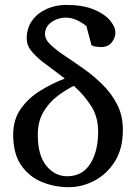

<svg xmlns="http://www.w3.org/2000/svg" viewBox="-20 -757 559 789"><path d="M262.7 12.2Q204.1 12.2 151.9 -9.3Q99.6 -30.8 66.9 -78.1Q34.2 -125.5 34.2 -203.6Q34.2 -265.6 65.2 -309.6Q96.2 -353.5 144.8 -383.8Q193.4 -414.1 246.1 -434.1Q208 -463.9 172.1 -490Q136.2 -516.1 113 -542.5Q89.8 -568.8 89.8 -598.6Q89.8 -642.1 112.5 -673.1Q135.3 -704.1 172.4 -720.5Q209.5 -736.8 252 -736.8Q319.3 -736.8 364.3 -718.5Q409.2 -700.2 431.6 -673.6Q454.1 -647 454.1 -622.6Q454.1 -602.1 439.2 -582.8Q424.3 -563.5 394 -563.5Q387.7 -563.5 375 -565.2Q362.3 -566.9 356 -571.3L335 -649.9Q315.4 -665.5 294.2 -675Q272.9 -684.6 249 -684.6Q231 -684.6 211.4 -677Q191.9 -669.4 178.5 -654.5Q165 -639.6 165 -616.7Q165 -594.7 188.2 -572.8Q211.4 -550.8 247.8 -526.6Q284.2 -502.4 325 -473.6Q365.7 -444.8 402.1 -408.7Q438.5 -372.6 461.7 -327.1Q484.9 -281.7 484.9 -223.6Q484.9 -145.5 451.7 -93Q418.5 -40.5 367.4 -14.2Q316.4 12.2 262.7 12.2ZM255.9 -32.7Q318.4 -32.7 350.8 -83.7Q383.3 -134.8 383.3 -216.8Q383.3 -277.3 353.8 -322.8Q324.2 -368.2 283.2 -404.3Q249.5 -387.7 215.3 -361.6Q181.2 -335.4 158.2 -296.6Q135.3 -257.8 135.3 -202.6Q135.3 -118.7 170.4 -75.7Q205.6 -32.7 255.9 -32.7Z"/></svg>

Font: Charis
Style: Regular
Weight: 400
Designer: Walt Agee, Miriam Martin, Annie Olsen, Victor Gaultney, Lorna Priest, Alan Ward, Bob Hallissy, Martin Hosken, Sharon Cor
Foundry: SIL Global
Version: Version 7.000